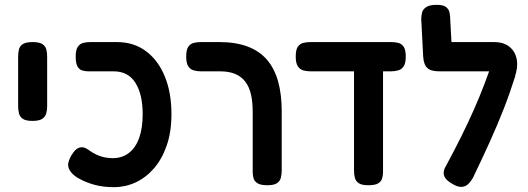

<svg xmlns="http://www.w3.org/2000/svg" viewBox="-20 -757 2185 794"><path d="M114 -257Q87 -257 74.5 -265.5Q62 -274 58.5 -288Q55 -302 55 -317V-524Q55 -539 58.5 -553Q62 -567 75 -575Q88 -583 115 -583Q143 -583 155.5 -574.5Q168 -566 171.5 -552.5Q175 -539 175 -523V-316Q175 -301 171 -287.5Q167 -274 154.5 -265.5Q142 -257 114 -257Z M451 17Q406 17 370 7Q334 -3 306 -19Q286 -30 274.5 -44Q263 -58 262 -72Q261 -81 265 -92.5Q269 -104 276 -116Q286 -132 296 -140Q306 -148 318 -148Q328 -148 337.5 -142.5Q347 -137 355 -131Q376 -117 398.5 -110Q421 -103 447 -103Q485 -103 513 -124.5Q541 -146 555.5 -186.5Q570 -227 570 -285Q570 -367 540 -414.5Q510 -462 450 -462H345Q331 -462 319 -466Q307 -470 300 -483Q293 -496 293 -523Q293 -550 301.5 -563Q310 -576 324 -579.5Q338 -583 354 -583H464Q533 -583 583.5 -545.5Q634 -508 661.5 -441Q689 -374 689 -285Q689 -212 669.5 -155.5Q650 -99 616.5 -60.5Q583 -22 540.5 -2.5Q498 17 451 17Z M1086 9Q1059 9 1046 1.5Q1033 -6 1029 -18.5Q1025 -31 1025 -45V-294Q1025 -335 1018 -366Q1011 -397 995 -418.5Q979 -440 953 -451Q927 -462 890 -462H811Q795 -462 781 -466Q767 -470 758.5 -483Q750 -496 750 -523Q750 -551 758.5 -563.5Q767 -576 781 -579.5Q795 -583 810 -583H887Q955 -583 1004 -564.5Q1053 -546 1084 -510Q1115 -474 1130 -420.5Q1145 -367 1145 -297V-52Q1145 -36 1141.5 -22Q1138 -8 1125.5 0.5Q1113 9 1086 9Z M1264 -462Q1248 -462 1234 -466Q1220 -470 1211.5 -483Q1203 -496 1203 -523Q1203 -551 1211.5 -563.5Q1220 -576 1234 -579.5Q1248 -583 1264 -583H1597Q1614 -583 1627.5 -579.5Q1641 -576 1649.5 -563.5Q1658 -551 1658 -523Q1658 -496 1649.5 -483Q1641 -470 1627 -466Q1613 -462 1596 -462ZM1503 9Q1476 9 1463.5 0.5Q1451 -8 1447.5 -22Q1444 -36 1444 -52V-483L1564 -479V-45Q1564 -31 1560 -18.5Q1556 -6 1543.5 1.5Q1531 9 1503 9Z M1857 7Q1824 -10 1817 -29.5Q1810 -49 1826 -74Q1860 -137 1888 -193.5Q1916 -250 1939.5 -303Q1963 -356 1983 -408.5Q2003 -461 2021 -515L2111 -443Q2089 -373 2063 -306.5Q2037 -240 2005.5 -170.5Q1974 -101 1936 -22Q1928 -8 1918 2.5Q1908 13 1893 15.5Q1878 18 1857 7ZM2108 -436 2028 -462H1796Q1762 -462 1747 -476Q1732 -490 1730 -524L1722 -678Q1722 -694 1726 -707Q1730 -720 1744 -728.5Q1758 -737 1786 -737Q1813 -737 1824.5 -728Q1836 -719 1839 -705Q1842 -691 1842 -675L1847 -583H2023Q2063 -583 2087 -563.5Q2111 -544 2117 -511Q2123 -478 2108 -436Z"/></svg>

Font: Fredoka SemiCondensed Medium
Style: Regular
Weight: 500
Width: 4
Designer: Ben Nathan
Foundry: Milena B. Brandão, Ben Nathan
Version: Version 2.001